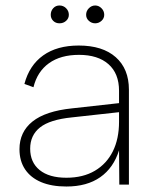

<svg xmlns="http://www.w3.org/2000/svg" viewBox="-20 -673 565 700"><path d="M197 -588Q183 -588 174 -597Q165 -606 165 -619Q165 -633 174 -643Q183 -653 197 -653Q211 -653 221 -643Q231 -633 231 -619Q231 -606 221 -597Q211 -588 197 -588ZM327 -588Q314 -588 304 -597Q294 -606 294 -619Q294 -633 304 -643Q314 -653 327 -653Q340 -653 350 -643Q360 -633 360 -619Q360 -606 350 -597Q340 -588 327 -588ZM415 0 414 -125Q394 -61 345.5 -27Q297 7 222 7Q168 7 130 -9Q92 -25 71.5 -55.5Q51 -86 51 -129Q51 -192 98.5 -230Q146 -268 243 -278L414 -297V-342Q414 -405 375.5 -439Q337 -473 268 -473Q201 -473 158.5 -442.5Q116 -412 102 -355L69 -367Q87 -435 137.5 -471Q188 -507 267 -507Q354 -507 402 -464.5Q450 -422 450 -346V0ZM414 -264 242 -245Q162 -237 126 -208.5Q90 -180 90 -131Q90 -81 124.5 -53Q159 -25 222 -25Q283 -25 326 -50.5Q369 -76 391.5 -121.5Q414 -167 414 -229Z"/></svg>

Font: Albert Sans ExtraLight
Style: Regular
Weight: 250
Designer: Andreas Rasmussen
Foundry: a.Foundry
Version: Version 1.025